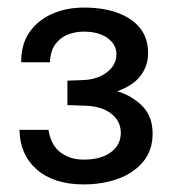

<svg xmlns="http://www.w3.org/2000/svg" viewBox="-20 -855 454 507"><path d="M36 -690.5Q35.5 -737 57.2 -769Q79 -801 116.8 -818Q154.5 -835 202 -835Q251.5 -835 289.5 -821.5Q327.5 -808 349.2 -781.5Q371 -755 371 -714.5Q371 -681 351.2 -655Q331.5 -629 289.5 -614Q328.5 -602.5 355.8 -575Q383 -547.5 383 -502Q383 -458.5 358.5 -428.5Q334 -398.5 292.5 -383.2Q251 -368 199.5 -368Q121.5 -368.5 77 -407.5Q32.5 -446.5 31.5 -512H108Q114.5 -471.5 139.8 -452.5Q165 -433.5 201 -433.5Q246.5 -433.5 272.8 -453Q299 -472.5 299 -504Q299 -536 272.5 -555.8Q246 -575.5 201 -576L158 -577.5V-642L197.5 -643.5Q223.5 -644 244 -653.2Q264.5 -662.5 276 -677.5Q287.5 -692.5 287.5 -711.5Q287.5 -737.5 264 -754.5Q240.5 -771.5 201 -771.5Q178.5 -771.5 158.5 -763.5Q138.5 -755.5 125.8 -737.8Q113 -720 112 -690.5Z"/></svg>

Font: Public Sans SemiBold
Style: Regular
Weight: 600
Designer: The Public Sans Project Authors: Dan O. Williams and USWDS (Libre Franklin designed by Pablo Impallari and Rodrigo Fuenz
Version: Version 1.007